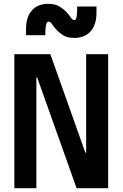

<svg xmlns="http://www.w3.org/2000/svg" viewBox="-20 -983 640 1003"><path d="M430 -700H545V0H380L174 -579H170V0H55V-700H243L426 -185H430ZM116 -799H217V-820Q218 -846 222 -858Q226 -870 234 -870Q243 -870 252 -856.5Q261 -843 275 -827.5Q289 -812 310.5 -798.5Q332 -785 368 -785Q423 -785 453.5 -819.5Q484 -854 484 -916V-949H383V-928Q382 -901 379 -889.5Q376 -878 368 -878Q359 -878 350 -891.5Q341 -905 326.5 -920.5Q312 -936 290 -949.5Q268 -963 232 -963Q177 -963 146.5 -928.5Q116 -894 116 -832Z"/></svg>

Font: CommitMonoV143 ExtLt
Style: Regular
Weight: 200
Monospace: yes
Designer: Eigil Nikolajsen
Foundry: Eigil Nikolajsen
Version: Version 1.143